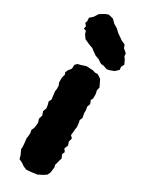

<svg xmlns="http://www.w3.org/2000/svg" viewBox="-207 -802 663 859"><g transform="rotate(30 124.5 -372.5)"><path d="M50 -23 38 -48 39 -58 38 -76 35 -102 37 -116 38 -131 35 -145 42 -162 45 -188 39 -206 45 -226 38 -244 45 -263 42 -281 38 -295 45 -308 43 -324 40 -348 42 -361V-376L36 -392V-415L41 -435L37 -444L42 -457L55 -474L56 -494L66 -504L82 -508L106 -516L141 -514L153 -510H168L187 -497L195 -481L204 -462L200 -446L204 -428V-405L198 -395L205 -377L199 -361L202 -346V-329L206 -306L200 -292L203 -279L205 -258L203 -247L202 -231L200 -214L211 -203L206 -184L212 -167L204 -148L214 -134L208 -121L216 -102L212 -90L205 -63L208 -52L204 -22L197 -8L180 3L158 14L129 18L104 20L87 13L71 2L54 -6ZM191 -549 171 -556 157 -557 137 -570 116 -578 98 -591 88 -599 68 -606 42 -618 29 -636 24 -652 12 -655 14 -670 4 -681 8 -691 7 -709 23 -723 37 -745 60 -759 75 -765 84 -764 102 -759 119 -742 138 -731 155 -715 185 -694 205 -685 211 -669 229 -654 231 -638 239 -628 249 -606 241 -590 243 -576 226 -560 205 -552Z"/></g></svg>

Font: Winky Rough
Style: Bold
Weight: 700
Designer: Simon Atzbach
Foundry: typofactur
Version: Version 1.206; ttfautohint (v1.8.4.7-5d5b)